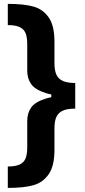

<svg xmlns="http://www.w3.org/2000/svg" viewBox="-20 -757 430 977"><path d="M257.1 -435.4V-545Q257.1 -625.9 228.2 -667.8Q199.3 -709.7 150.6 -723.5Q102 -737.3 19.7 -737.3V-629.3Q59.3 -629.3 80.9 -618.7Q102.4 -608.2 110.5 -587.4Q118.6 -566.7 118.6 -530.2V-397Q118.6 -357.9 138.3 -329.5Q157.9 -301.2 211.6 -283.8Q265.2 -266.5 362.8 -266.5V-334.7Q322.6 -334.7 299.6 -345.2Q276.6 -355.7 266.8 -377.6Q257.1 -399.5 257.1 -435.4ZM257.1 5.9V-103.3Q257.1 -140.1 266.8 -161.8Q276.6 -183.4 299.6 -193.9Q322.6 -204.3 362.8 -204.3V-272.2Q265.8 -272.2 211.9 -255Q157.9 -237.9 138.3 -209.5Q118.6 -181.2 118.6 -141.7V-8.3Q118.6 27.2 110.5 48.1Q102.4 69.1 80.9 79.7Q59.3 90.2 19.7 90.2V199.2Q102.5 199.2 150.9 185.2Q199.3 171.2 228.2 129Q257.1 86.8 257.1 5.9ZM362.8 -334.7H241.1V-204.3H362.8Z"/></svg>

Font: Pretendard Std Variable
Style: Regular
Weight: 400
Designer: Base glyphs from Inter by Rasmus Andersson; Hangeul glyphs from Noto Sans CJK(Source Han Sans) by Jang Soo-young and Kan
Foundry: Kil Hyung-jin
Version: Version 1.309;Glyphs 3.2 (3225)